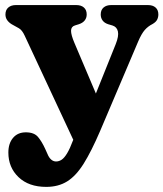

<svg xmlns="http://www.w3.org/2000/svg" viewBox="-20 -498 639 751"><path d="M386.3 -58.6 296.6 113.2 76.5 -358.6Q66.7 -380 54.2 -387.3Q41.6 -394.6 25.3 -403.4Q13.8 -410.6 7.6 -419.9Q1.3 -429.2 1.3 -441.4Q1.3 -459 12.5 -468.6Q23.6 -478.2 42.3 -478.2H278.1Q297.4 -478.2 308.2 -468.6Q319.1 -459 319.1 -441.4Q319.1 -427.8 311.3 -418Q303.5 -408.2 288.9 -403.4L272.9 -398.4Q258.1 -393.8 257.9 -377.7Q257.8 -361.5 271 -330.4ZM265.7 50.8 282.2 17.8 316.1 -35.2 432.8 -325.8Q445.2 -357 441.2 -375Q437.2 -393 419.6 -398.4L402.6 -403.4Q388.4 -408.1 381.2 -418Q374 -427.8 374 -441.4Q374 -459 385.1 -468.6Q396.2 -478.2 415 -478.2H558.4Q577.7 -478.2 588.5 -468.6Q599.4 -459 599.4 -441.4Q599.4 -430.4 594.6 -421Q589.9 -411.6 576.4 -403.9Q559.2 -395.3 546.3 -380.8Q533.5 -366.2 520.5 -335.8L371.6 14.4Q337.4 94 307.3 142.1Q277.2 190.2 242.6 211.6Q208.1 233 161 233Q92.3 233 52.5 194.9Q12.7 156.8 12.7 98.8Q12.7 63 31 41.3Q49.3 19.6 81.1 19.6Q113.7 19.6 128.9 38Q144.1 56.4 156.9 84.6L165.7 104.2Q171.3 118.3 180 126Q188.7 133.6 199.1 133.6Q210.8 133.6 221.3 126.6Q231.8 119.5 242.6 101.5Q253.5 83.5 265.7 50.8Z"/></svg>

Font: Fraunces SuperSoft 9pt
Style: Regular
Weight: 900
Version: Version 1.000;[b76b70a41]